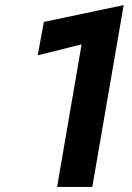

<svg xmlns="http://www.w3.org/2000/svg" viewBox="-20 -733 516 753"><path d="M128 -516 152 -647 465 -713 342 0H204L300 -559Z"/></svg>

Font: Jost* 600 Semi
Style: Italic
Weight: 600
Italic angle: -10°
Version: Version 3.500